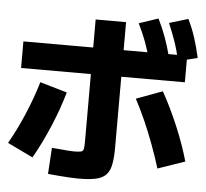

<svg xmlns="http://www.w3.org/2000/svg" viewBox="-60 -919 1119 1044"><g transform="rotate(5 500.0 -396.5)"><path d="M405 62Q387 62 359.5 60.5Q332 59 301 56.5Q270 54 239 51L248 -92Q273 -90 295.5 -88Q318 -86 337 -84.5Q356 -83 368 -83Q395 -83 407 -86Q419 -89 421.5 -102Q424 -115 424 -144V-808H590V-123Q590 -66 582.5 -29.5Q575 7 555 27Q535 47 499 54.5Q463 62 405 62ZM8 -98Q53 -177 91 -267Q129 -357 154 -442L302 -399Q278 -313 237.5 -216Q197 -119 147 -31ZM829 -30Q810 -92 786 -157Q762 -222 734.5 -284Q707 -346 679 -398L822 -451Q870 -365 910.5 -268.5Q951 -172 977 -81ZM43 -510V-655H937V-510ZM733 -608Q718 -666 700.5 -713Q683 -760 659 -808L764 -843Q788 -795 806 -745.5Q824 -696 839 -638ZM890 -622Q877 -680 860.5 -727.5Q844 -775 823 -824L926 -855Q950 -806 966 -756Q982 -706 995 -648Z"/></g></svg>

Font: M PLUS 1 ExtraBold
Style: Regular
Weight: 800
Designer: Coji Morishita
Foundry: UNDERFOREST DESIGN
Version: Version 1.001